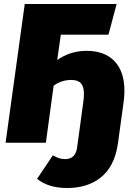

<svg xmlns="http://www.w3.org/2000/svg" viewBox="-20 -716 668 963"><path d="M604 -262Q604 -231 600 -204L572 0L569 18Q551 122 485 174.5Q419 227 316 227Q223 227 166 181L245 63Q263 73 276 77.5Q289 82 307 82Q357 82 366 28L370 0L398 -206Q401 -227 401 -244Q401 -281 386 -298Q371 -315 338 -315Q288 -315 249 -286L210 0H8L104 -695L103 -696H565L524 -542H285L267 -415Q333 -461 413 -461Q506 -461 555 -408.5Q604 -356 604 -262Z"/></svg>

Font: FiraGO Heavy
Style: Italic
Weight: 900
Italic angle: -8°
Designer: bBox Type GmbH
Foundry: bBox Type GmbH
Version: Version 1.001